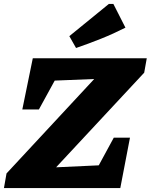

<svg xmlns="http://www.w3.org/2000/svg" viewBox="-36 -952 763 972"><path d="M694 -584 248 -105 464 -115 540 -255H622L573 0H-16L-3 -74L441 -552L241 -544L161 -398H77L130 -657H707ZM349 -709 315 -769 515 -932H538L599 -812Q538 -781 475.5 -756Q413 -731 349 -709Z"/></svg>

Font: Piazzolla ExtraBold
Style: Italic
Weight: 800
Italic angle: -11.3°
Designer: Juan Pablo del Peral
Foundry: Huerta Tipografica
Version: Version 1.330